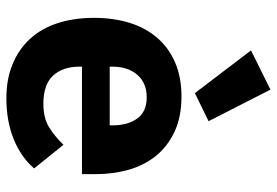

<svg xmlns="http://www.w3.org/2000/svg" viewBox="-153 -703 868 602"><g transform="rotate(90 281.0 -402.0)"><path d="M288 12Q228 12 181 -7.5Q134 -27 101.5 -62.5Q69 -98 52.5 -149Q36 -200 36 -263Q36 -325 52 -375.5Q68 -426 99.5 -462Q131 -498 177 -517.5Q223 -537 282 -537Q347 -537 393.5 -515Q440 -493 469.5 -456Q499 -419 512.5 -370.5Q526 -322 526 -269V-225H189V-217Q189 -165 217 -134.5Q245 -104 305 -104Q351 -104 380 -122.5Q409 -141 434 -167L508 -75Q473 -34 416.5 -11Q360 12 288 12ZM285 -428Q240 -428 214.5 -398.5Q189 -369 189 -320V-312H373V-321Q373 -369 351.5 -398.5Q330 -428 285 -428ZM138 -755 261 -816 360 -622 272 -579Z"/></g></svg>

Font: IBMPlexSans-Bold
Style: Bold
Weight: 700
Designer: Mike Abbink, Paul van der Laan, Pieter van Rosmalen
Foundry: Bold Monday
Version: Version 3.1